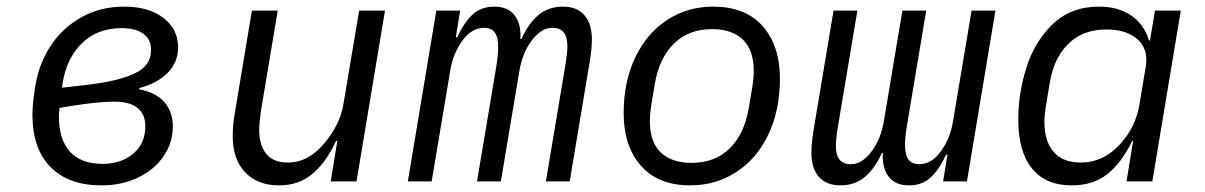

<svg xmlns="http://www.w3.org/2000/svg" viewBox="-20 -548 3640 580"><path d="M78 -202Q78 -236 87 -290Q98 -357 134 -411Q170 -465 227 -496.5Q284 -528 355 -528Q429 -528 473.5 -494Q518 -460 518 -405Q518 -360 486.5 -328Q455 -296 401 -282V-278Q450 -269 476 -240Q502 -211 502 -166Q502 -117 474.5 -76.5Q447 -36 398 -12Q349 12 286 12Q188 12 133 -43Q78 -98 78 -202ZM417 -144Q419 -156 419 -166Q419 -203 395.5 -222Q372 -241 325 -241Q280 -241 202 -229L160 -222Q158 -210 158 -196Q158 -126 191.5 -89.5Q225 -53 290 -53Q340 -53 375 -78Q410 -103 417 -144ZM238 -291Q306 -299 348 -311.5Q390 -324 410.5 -341Q431 -358 435 -382Q436 -388 436 -400Q436 -429 413 -446Q390 -463 348 -463Q273 -463 226.5 -416.5Q180 -370 169 -295L167 -283Z M999 -122H995Q965 -57 923.5 -22.5Q882 12 823 12Q758 12 720.5 -27.5Q683 -67 683 -137Q683 -170 689 -204L741 -516H819L768 -211L767 -203Q763 -175 763 -156Q763 -109 784.5 -83Q806 -57 849 -57Q881 -57 908 -71.5Q935 -86 958 -113Q1007 -171 1017 -231L1065 -516H1143L1057 0H979Z M1212 0 1298 -516H1370L1357 -435H1361Q1381 -479 1407 -503.5Q1433 -528 1473 -528Q1515 -528 1535 -501Q1555 -474 1552 -430H1555Q1576 -477 1606.5 -502.5Q1637 -528 1680 -528Q1723 -528 1745.5 -502Q1768 -476 1768 -429Q1768 -401 1761 -359L1701 0H1629L1687 -346Q1694 -388 1694 -408Q1694 -436 1683 -450Q1672 -464 1650 -464Q1630 -464 1614.5 -453.5Q1599 -443 1585 -424Q1558 -387 1549 -334L1493 0H1421L1479 -346Q1485 -382 1485 -405Q1485 -436 1474.5 -450Q1464 -464 1443 -464Q1404 -464 1376 -424Q1348 -385 1340 -334L1284 0Z M1864 -206Q1864 -302 1899.5 -375.5Q1935 -449 1996.5 -488.5Q2058 -528 2134 -528Q2232 -528 2284 -469Q2336 -410 2336 -310Q2336 -214 2300.5 -140.5Q2265 -67 2203 -27.5Q2141 12 2065 12Q1968 12 1916 -47.5Q1864 -107 1864 -206ZM2242 -222 2252 -282 2253 -287Q2257 -315 2257 -333Q2257 -397 2224 -428.5Q2191 -460 2131 -460Q2060 -460 2015.5 -416Q1971 -372 1958 -294L1948 -234L1947 -229Q1943 -201 1943 -183Q1943 -119 1976 -87.5Q2009 -56 2069 -56Q2140 -56 2184.5 -100Q2229 -144 2242 -222Z M2431 -87Q2431 -115 2438 -157L2498 -516H2570L2512 -170Q2505 -128 2505 -108Q2505 -80 2516 -66Q2527 -52 2549 -52Q2569 -52 2584.5 -62.5Q2600 -73 2614 -92Q2641 -129 2650 -182L2706 -516H2778L2720 -170Q2714 -134 2714 -111Q2714 -80 2724.5 -66Q2735 -52 2756 -52Q2795 -52 2823 -92Q2851 -131 2859 -182L2915 -516H2987L2901 0H2829L2842 -81H2838Q2818 -37 2792 -12.5Q2766 12 2726 12Q2684 12 2664 -15Q2644 -42 2647 -86H2644Q2623 -39 2592.5 -13.5Q2562 12 2519 12Q2476 12 2453.5 -14Q2431 -40 2431 -87Z M3383 0 3403 -122H3400Q3368 -56 3325 -22Q3282 12 3217 12Q3139 12 3097.5 -39Q3056 -90 3056 -188Q3056 -265 3080.5 -343.5Q3105 -422 3160 -475Q3215 -528 3300 -528Q3357 -528 3396 -502Q3435 -476 3451 -426H3454L3469 -516H3547L3461 0ZM3365 -114Q3411 -165 3422 -232L3441 -346Q3450 -399 3416.5 -429Q3383 -459 3323 -459Q3251 -459 3207 -415.5Q3163 -372 3151 -297L3139 -225Q3135 -201 3135 -180Q3135 -121 3163 -89Q3191 -57 3244 -57Q3314 -57 3365 -114Z"/></svg>

Font: iA Writer Mono V
Style: Regular
Weight: 400
Italic angle: -9.5°
Designer: Mike Abbink, Paul van der Laan, Pieter van Rosmalen
Foundry: Bold Monday
Version: Version 2.000